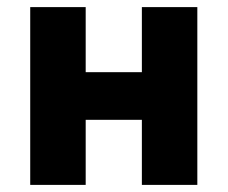

<svg xmlns="http://www.w3.org/2000/svg" viewBox="-20 -520 640 540"><path d="M65 0H221V-183H379V0H535V-500H379V-317H221V-500H65Z"/></svg>

Font: LT Wave Mono Black
Style: Regular
Weight: 900
Designer: Daniel Lyons
Version: Version 2.5 (Glyphs App)